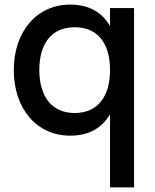

<svg xmlns="http://www.w3.org/2000/svg" viewBox="-20 -575 673 835"><path d="M563 -540H458.5V-461.5C425 -520 369 -555 285 -555C139.5 -555 40 -437.5 40 -270.5C40 -101.5 140 15 285 15C369 15 425 -20 458.5 -78.5V240H563ZM305 -83.5C201.5 -83.5 151 -160 151 -270.5C151 -383.5 202.5 -456.5 305 -456.5C410 -456.5 458.5 -380.5 458.5 -270.5C458.5 -156.5 406 -83.5 305 -83.5Z"/></svg>

Font: Vela Sans SemBd
Style: Regular
Weight: 600
Designer: Principal design: Mikhail Sharanda - project Manrope.
Design modification: Ravid Balaliev
Foundry: Mikhail Sharanda
Version: Version 1.001